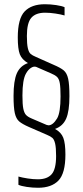

<svg xmlns="http://www.w3.org/2000/svg" viewBox="-20 -716 391 907"><path d="M67 157V118Q85 123 110.5 127Q136 131 159 131Q203 131 224 107Q245 83 245 21Q245 -18 240.5 -37.5Q236 -57 227.5 -64.5Q219 -72 202 -79L117 -116Q85 -130 70.5 -142.5Q56 -155 50 -181.5Q44 -208 44 -263Q44 -334 59.5 -369.5Q75 -405 112 -418Q83 -435 73.5 -460Q64 -485 64 -539Q64 -628 96.5 -662Q129 -696 192 -696Q218 -696 245 -692Q272 -688 285 -682V-643Q268 -648 242 -652Q216 -656 193 -656Q149 -656 128 -632Q107 -608 107 -546Q107 -508 111.5 -488.5Q116 -469 124.5 -461.5Q133 -454 150 -447L233 -410Q266 -396 281 -383.5Q296 -371 302 -344Q308 -317 308 -262Q308 -191 292.5 -155.5Q277 -120 240 -107Q269 -91 279 -65Q289 -39 289 14Q289 103 256 137Q223 171 160 171Q133 171 106.5 167Q80 163 67 157ZM130 -156 200 -126Q206 -124 209 -124Q230 -124 250 -157Q266 -185 266 -260Q266 -303 262.5 -323Q259 -343 250 -352Q241 -361 222 -369L151 -400Q140 -404 126.5 -395.5Q113 -387 103 -369Q86 -340 86 -265Q86 -223 90 -203Q94 -183 102.5 -173.5Q111 -164 130 -156Z"/></svg>

Font: Saira Ultra Condensed ExLight
Style: Regular
Weight: 200
Width: 1
Designer: Hector Gatti with collaboration of the Omnibus-Type team
Foundry: Omnibus-Type
Version: Version 1.001; ttfautohint (v1.8)